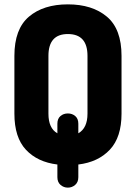

<svg xmlns="http://www.w3.org/2000/svg" viewBox="-20 -751 623 880"><path d="M243 61V3Q152 -8 99 -64.5Q46 -121 46 -230V-495Q46 -618 112.5 -674.5Q179 -731 291 -731Q403 -731 470 -674.5Q537 -618 537 -495V-230Q537 -122 483.5 -65Q430 -8 339 3V61Q339 84 324.5 96.5Q310 109 291 109Q272 109 257.5 96.5Q243 84 243 61ZM381 -230V-495Q381 -595 291 -595Q202 -595 202 -495V-230Q202 -163 243 -140V-184Q243 -207 257 -219Q271 -231 291 -231Q311 -231 325 -219Q339 -207 339 -184V-140Q381 -164 381 -230Z"/></svg>

Font: Dosis
Style: ExtraBold
Weight: 800
Designer: EdgarTolentino, PabloImpallari, IginoMarini
Foundry: EdgarTolentino, PabloImpallari, IginoMarini
Version: Version 1.007